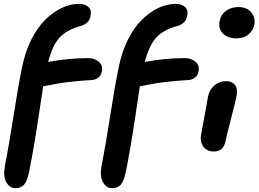

<svg xmlns="http://www.w3.org/2000/svg" viewBox="-20 -780 1348 1001"><path d="M61 201.2Q29.8 201.2 12.5 169.4Q-4.9 137.7 5.9 84Q28.3 -31.2 51 -178.7Q73.7 -326.2 95.2 -430.2Q110.4 -506.8 141.6 -570.3Q172.9 -633.8 213.4 -674.6Q253.9 -715.3 299.8 -737.5Q345.7 -759.8 392.1 -759.8Q422.4 -759.8 440.4 -743.9Q458.5 -728 452.1 -696.8Q444.8 -656.2 398.9 -644Q323.7 -623 287.8 -581.1Q252 -539.1 231 -457Q337.4 -477.1 440.9 -477.1Q473.1 -477.1 495.4 -458Q517.6 -439 511.2 -408.2Q508.3 -389.6 494.4 -377Q480.5 -364.3 459 -362.8Q408.2 -359.9 362.3 -355Q316.4 -350.1 295.4 -346.7Q274.4 -343.3 241.2 -336.9Q208 -330.6 205.1 -330.1Q204.1 -324.2 180.2 -165.3Q156.2 -6.3 131.8 115.2Q121.6 164.6 105.5 182.9Q89.4 201.2 61 201.2ZM564.9 201.2Q533.7 201.2 516.4 169.4Q499 137.7 509.8 84Q532.2 -31.2 554.9 -178.7Q577.6 -326.2 599.1 -430.2Q614.3 -506.8 645.5 -570.3Q676.8 -633.8 717.3 -674.6Q757.8 -715.3 803.7 -737.5Q849.6 -759.8 896 -759.8Q926.3 -759.8 944.3 -743.9Q962.4 -728 956.1 -696.8Q948.7 -656.2 902.8 -644Q827.6 -623 791.7 -581.1Q755.9 -539.1 734.9 -457Q841.3 -477.1 944.8 -477.1Q977.1 -477.1 999.3 -458Q1021.5 -439 1015.1 -408.2Q1012.2 -389.6 998.3 -377Q984.4 -364.3 962.9 -362.8Q912.1 -359.9 866.2 -355Q820.3 -350.1 799.3 -346.7Q778.3 -343.3 745.1 -336.9Q711.9 -330.6 709 -330.1Q707.5 -320.8 684.1 -163.3Q660.6 -5.9 636.2 115.2Q626 164.6 609.6 182.9Q593.3 201.2 564.9 201.2ZM1211.9 -580.1Q1166 -580.1 1141.4 -606.2Q1116.7 -632.3 1125 -670.9Q1131.3 -704.1 1158.4 -723.6Q1185.5 -743.2 1222.2 -743.2Q1268.6 -743.2 1290.5 -714.8Q1312.5 -686.5 1306.2 -651.9Q1300.3 -622.1 1276.4 -601.1Q1252.4 -580.1 1211.9 -580.1ZM1095.2 9.8Q1057.6 9.8 1039.3 -16.8Q1021 -43.5 1028.8 -80.1Q1040.5 -140.1 1050.8 -199.2Q1061 -258.3 1064 -273.9Q1070.8 -310.5 1096.7 -333.7Q1122.6 -356.9 1160.2 -356.9Q1189.5 -356.9 1204.8 -337.6Q1220.2 -318.4 1213.9 -282.2Q1210 -260.7 1185.1 -164.1Q1160.2 -67.4 1155.8 -43.9Q1145 9.8 1095.2 9.8Z"/></svg>

Font: Shantell Sans Irregular
Style: Italic
Weight: 600
Italic angle: -11.31°
Designer: Stephen Nixon, Anya Danilova, Shantell Martin
Foundry: Arrow Type
Version: Version 1.006;[9816181b4]